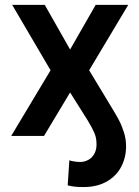

<svg xmlns="http://www.w3.org/2000/svg" viewBox="-20 -550 564 777"><path d="M184.6 -265.6 29.3 -530.3H161.1L263.7 -349.6L367.2 -530.3H499L340.8 -265.6L428.7 -120.1Q449.7 -85.9 460.9 -64.7Q472.2 -43.5 481.2 -15.6Q490.2 12.2 490.2 42Q490.2 86.9 470.7 124.5Q451.2 162.1 412.1 184.6Q373 207 317.4 207Q298.3 207 283.9 205.6Q269.5 204.1 253.9 200.2L260.7 98.6Q267.6 101.6 281 103.5Q294.4 105.5 303.7 105.5Q322.8 105.5 338.9 96.2Q355 86.9 363.8 68.4Q372.6 49.8 370.1 23.4Q369.6 5.9 361.3 -13.4Q353 -32.7 335 -62.5L263.7 -175.8L158.2 0H25.4Z"/></svg>

Font: Pretendard Std SemiBold
Style: Regular
Weight: 600
Designer: Base glyphs from Inter by Rasmus Andersson; Hangeul glyphs from Noto Sans CJK(Source Han Sans) by Jang Soo-young and Kan
Foundry: Kil Hyung-jin
Version: Version 1.309